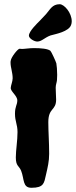

<svg xmlns="http://www.w3.org/2000/svg" viewBox="-20 -875 360 910"><path d="M250 -495C250 -503 251 -512 251 -520C251 -542 249 -564 247 -575C245 -583 223 -631 219 -634C208 -644 174 -647 141 -647C119 -647 97 -643 84 -643C81 -643 77 -644 73 -644C64 -644 33 -604 31 -588C30 -585 30 -581 30 -578C30 -555 40 -531 40 -504C40 -489 31 -469 31 -459C29 -442 62 -422 62 -399C62 -377 51 -372 51 -336C51 -299 63 -286 63 -249C63 -208 55 -163 55 -129C55 -87 70 -90 80 -66C96 -26 86 15 129 15C188 15 189 -7 198 -47C206 -82 213 -110 213 -146C213 -201 209 -250 209 -296C209 -365 246 -350 246 -403C246 -420 244 -440 244 -459C244 -474 249 -483 250 -495ZM317 -757C319 -762 320 -768 320 -774C320 -815 284 -855 263 -855C227 -855 217 -829 199 -809C191 -800 180 -789 169 -777C157 -765 117 -727 117 -706C117 -693 142 -678 157 -678C180 -678 198 -704 231 -710C240 -713 307 -725 317 -757Z"/></svg>

Font: Freckle Face
Style: Regular
Weight: 400
Designer: Astigmatic (AOETI)
Foundry: Astigmatic (AOETI)
Version: Version 1.000